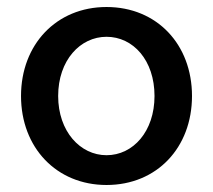

<svg xmlns="http://www.w3.org/2000/svg" viewBox="-20 -518 608 548"><path d="M284 10C428 10 528 -97 528 -244C528 -391 428 -498 284 -498C141 -498 40 -391 40 -244C40 -97 141 10 284 10ZM284 -75C209 -75 146 -143 146 -244C146 -346 209 -413 284 -413C360 -413 421 -346 421 -244C421 -143 360 -75 284 -75Z"/></svg>

Font: SN Pro Medium
Style: Regular
Weight: 500
Designer: Tobias Whetton
Foundry: Supernotes
Version: Version 1.003;Glyphs 3.3 (3324)